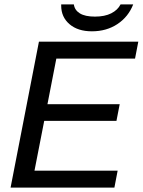

<svg xmlns="http://www.w3.org/2000/svg" viewBox="-20 -847 644 867"><path d="M27.8 0 155.8 -658.7H604.5L589.8 -582.5H234.4L194.3 -376.5H520.5L505.9 -301.3H179.7L135.7 -76.2H511.2L496.6 0ZM395 -705.6Q331.5 -705.6 293.9 -737.8Q256.3 -770 256.3 -821.8V-827.1H313.5Q316.9 -801.3 340.6 -786.6Q364.3 -772 408.7 -772Q453.1 -772 482.4 -786.9Q511.7 -801.8 524.4 -827.1H581.5Q559.6 -771 510.3 -738.3Q460.9 -705.6 395 -705.6Z"/></svg>

Font: Liberation Mono
Style: Italic
Weight: 400
Italic angle: -12°
Monospace: yes
Designer: Steve Matteson
Foundry: Ascender Corporation
Version: Version 2.1.5